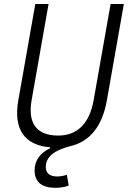

<svg xmlns="http://www.w3.org/2000/svg" viewBox="-20 -713 626 940"><path d="M250 206.5C273.9 206.5 297.9 203.1 316.4 195.3L307.1 142.6C293.9 147.5 276.9 150.9 259.8 150.9C223.6 150.9 204.1 134.8 204.1 104.5C204.1 44.4 265.1 18.6 320.8 3.4C418.9 -18.1 481 -94.2 503.4 -222.7L586.4 -693.4H521.5L438.5 -222.7C418 -108.4 358.9 -49.3 265.1 -49.3C159.7 -49.3 114.7 -108.9 134.8 -222.7L217.8 -693.4H152.8L69.8 -222.7C44.9 -81.5 98.1 -2.4 225.6 8.3V12.7C175.8 35.6 149.4 74.2 149.4 120.6C149.4 177.2 184.1 206.5 250 206.5Z"/></svg>

Font: Cascadia Mono NF Light
Style: Italic
Weight: 300
Italic angle: -10°
Monospace: yes
Designer: Aaron Bell
Foundry: Saja Typeworks
Version: Version 2404.023